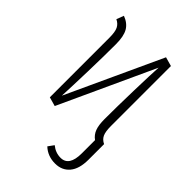

<svg xmlns="http://www.w3.org/2000/svg" viewBox="-217 -622 916 916"><g transform="rotate(45 241.0 -164.5)"><path d="M431 -29V76Q431 138 404 170Q377 202 331 202Q281 202 247 170L268 141Q296 164 330 164Q387 164 387 77V-12Q366 -27 357 -51Q348 -75 348 -115Q348 -197 351 -310Q354 -423 357 -471L136 9L90 -4V-407Q90 -445 81 -463.5Q72 -482 51 -492L65 -529Q102 -515 118 -487Q134 -459 134 -406Q134 -324 131 -218Q128 -112 125 -50L347 -531L393 -518V-114Q393 -76 401.5 -57.5Q410 -39 431 -29Z"/></g></svg>

Font: Fira Sans Extra Condensed ExtraLight
Style: Regular
Weight: 275
Width: 1
Designer: Carrois Corporate & Edenspiekermann AG
Foundry: Carrois Corporate GbR & Edenspiekermann AG
Version: Version 4.203